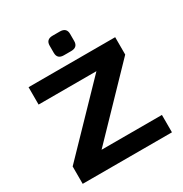

<svg xmlns="http://www.w3.org/2000/svg" viewBox="-201 -1045 1139 1196"><g transform="rotate(-30 368.0 -446.5)"><path d="M399 -752H347Q300 -752 300 -797V-848Q300 -893 347 -893H399Q447 -893 447 -848V-797Q447 -752 399 -752ZM690 -125V0H48V-125L473 -565H57V-690H680V-565L256 -125Z"/></g></svg>

Font: Exo 2 Expanded
Style: Bold
Weight: 700
Width: 7
Designer: Natanael Gama
Version: Version 1.001;PS 001.001;hotconv 1.0.70;makeotf.lib2.5.58329